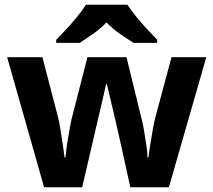

<svg xmlns="http://www.w3.org/2000/svg" viewBox="-20 -786 896 806"><path d="M485 -191Q481 -208 473.5 -241.5Q466 -275 457 -313.5Q448 -352 440 -384.5Q432 -417 429 -432H425Q422 -417 414.5 -384.5Q407 -352 398 -313.5Q389 -275 381 -241Q373 -207 369 -189L325 0H165L10 -546H158L221 -304Q228 -279 233.5 -244Q239 -209 244 -176.5Q249 -144 251 -125H255Q256 -139 259 -162.5Q262 -186 266.5 -211Q271 -236 274.5 -256.5Q278 -277 280 -284L347 -546H511L575 -284Q579 -270 584.5 -239Q590 -208 594.5 -176Q599 -144 599 -125H603Q605 -142 610 -174.5Q615 -207 621.5 -243Q628 -279 635 -304L700 -546H846L689 0H527ZM515 -766Q529 -744 551.5 -716.5Q574 -689 598 -663Q622 -637 640 -619V-606H541Q515 -622 484 -643.5Q453 -665 427 -692Q401 -665 371 -644Q341 -623 315 -606H216V-619Q235 -638 258.5 -663.5Q282 -689 304.5 -716.5Q327 -744 341 -766Z"/></svg>

Font: Noto Sans Nag Mundari
Style: Bold
Weight: 700
Version: Version 1.000